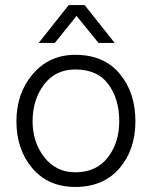

<svg xmlns="http://www.w3.org/2000/svg" viewBox="-20 -731 601 760"><path d="M516 -251Q516 -138 452.5 -64.5Q389 9 278 9Q171 9 108 -65Q45 -139 45 -251Q45 -362 110 -438Q175 -514 278 -514Q391 -514 453.5 -439.5Q516 -365 516 -251ZM109 -251Q109 -168 155.5 -108.5Q202 -49 278 -49Q361 -49 406.5 -107.5Q452 -166 452 -251Q452 -339 409 -397.5Q366 -456 278 -456Q199 -456 154 -396Q109 -336 109 -251ZM197 -561H133L252 -711H315L434 -561H370L283 -668Z"/></svg>

Font: Hind Siliguri Light
Style: Regular
Weight: 300
Designer: Jyotish Sonowal
Foundry: Indian Type Foundry
Version: Version 1.001;PS 1.0;hotconv 1.0.86;makeotf.lib2.5.63406; tt